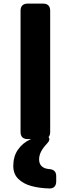

<svg xmlns="http://www.w3.org/2000/svg" viewBox="-20 -770 392 1063"><path d="M93.8 -39.1V-710.9Q93.8 -730 103.8 -740Q113.8 -750 132.8 -750H218.8Q237.8 -750 247.8 -740Q257.8 -730 257.8 -710.9V-39.1Q257.8 -20 247.8 -10Q237.8 0 218.8 0H132.8Q113.8 0 103.8 -10Q93.8 -20 93.8 -39.1ZM252.1 273.4Q197.5 271.9 153.4 259.8Q109.4 247.8 81.4 220.5Q53.5 193.3 53.5 148.8Q53.5 96.1 79.2 58.9Q104.9 21.8 145.9 2.8Q187 -16.2 232.2 -16.2Q242.1 -16.2 248.2 -11Q254.3 -5.9 253 3.6Q251.8 13 239.9 25.3Q217.9 48.5 207.2 69.7Q196.5 90.8 196.5 112.7Q196.5 137 211.2 150.6Q226 164.3 252.1 166Q271.4 167.2 281.3 176.9Q291.2 186.6 291.2 205.1V234.4Q291.2 253.6 281.2 263.9Q271.2 274.2 252.1 273.4Z"/></svg>

Font: Gyrochrome
Style: Regular
Weight: 400
Designer: David Moles
Foundry: David Moles
Version: Version 1.005;Glyphs 3.2.3 (3260)